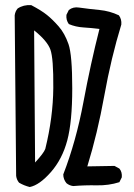

<svg xmlns="http://www.w3.org/2000/svg" viewBox="-20 -754 540 772"><path d="M99.6 -2Q76.2 -7.8 56.6 -19.5Q46.9 -31.2 44.9 -46.9L39.1 -692.4Q41 -708 50.8 -719.7Q74.2 -735.4 105.5 -733.4Q146.5 -711.9 168.9 -693.8Q191.4 -675.8 215.8 -647.9Q240.2 -620.1 255.4 -576.7Q270.5 -533.2 270.5 -398.9Q270.5 -264.6 250.5 -189.5Q230.5 -114.3 184.6 -62Q138.7 -9.8 99.6 -2ZM274.4 -5.9Q258.8 -7.8 247.1 -17.6Q234.4 -33.2 234.4 -52.7Q286.1 -186.5 315.4 -343.3Q344.7 -500 379.9 -637.7Q348.6 -641.6 316.4 -643.6Q284.2 -645.5 256.8 -657.2Q245.1 -672.9 247.1 -694.3L256.8 -713.9Q274.4 -727.5 297.9 -723.6Q338.9 -717.8 379.9 -713.9Q420.9 -710 458 -692.4Q469.7 -676.8 467.8 -655.3Q426.8 -521.5 399.4 -369.6Q372.1 -217.8 331.1 -85L440.4 -86.9L460 -76.2Q471.7 -62.5 469.7 -41L460 -21.5Q417 -7.8 369.1 -8.8Q321.3 -9.8 274.4 -5.9ZM162.1 -155.3Q193.4 -282.2 194.3 -400.9Q195.3 -519.5 182.6 -554.7Q169.9 -589.8 117.2 -631.8L121.1 -100.6Q156.2 -138.7 162.1 -155.3Z"/></svg>

Font: JasonHandwriting1
Style: Regular
Weight: 400
Version: Version 1.48.20